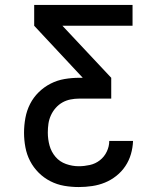

<svg xmlns="http://www.w3.org/2000/svg" viewBox="-20 -755 640 775"><path d="M298 0Q268 0 239 -5Q210 -10 183.5 -23.5Q157 -37 136 -58Q115 -79 101.5 -105Q88 -131 82.5 -160.5Q77 -190 77 -219Q77 -249 82.5 -279Q88 -309 101.5 -335.5Q115 -362 136.5 -383Q158 -404 184.5 -417.5Q211 -431 240.5 -436Q270 -441 300 -441H314L118 -651V-735H515V-651H232L429 -441V-357H300Q282 -357 264.5 -353.5Q247 -350 232 -341.5Q217 -333 205 -319.5Q193 -306 185.5 -289.5Q178 -273 175.5 -255.5Q173 -238 173 -220Q173 -193 180 -167.5Q187 -142 204 -122Q221 -102 246.5 -93Q272 -84 298 -84Q320 -84 342.5 -89Q365 -94 383 -108Q401 -122 411 -143Q421 -164 421 -186H517Q516 -159 508.5 -133Q501 -107 486 -84.5Q471 -62 449.5 -45Q428 -28 403.5 -18Q379 -8 352 -4Q325 0 298 0Z"/></svg>

Font: Iosevka Aile Medium
Style: Regular
Weight: 500
Designer: Belleve Invis
Foundry: Belleve Invis
Version: Version 27.3.5; ttfautohint (v1.8.4)